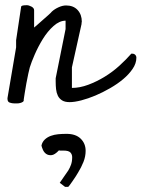

<svg xmlns="http://www.w3.org/2000/svg" viewBox="-20 -397 545 739"><path d="M8.8 -19.5 42 -214.8V-242.2L61.5 -372.1Q64.5 -376 72.3 -376.5Q80.1 -377 83 -377Q90.8 -377 101.1 -371.6Q111.3 -366.2 111.3 -357.4V-291Q115.2 -293.9 125 -302.7Q134.8 -311.5 146 -321.3Q157.2 -331.1 167 -339.8Q176.8 -348.6 179.7 -352.5Q190.4 -362.3 205.6 -369.1Q220.7 -376 234.4 -376Q262.7 -376 278.8 -358.4Q294.9 -340.8 294.9 -313.5Q294.9 -311.5 294.4 -311Q293.9 -310.5 293.9 -308.6V-304.7L256.8 -137.7V-58.6Q287.1 -58.6 319.8 -70.8Q352.5 -83 382.8 -101.6Q413.1 -120.1 439.5 -144Q465.8 -168 485.4 -190.4H489.3Q496.1 -190.4 500.5 -186Q504.9 -181.6 504.9 -174.8Q504.9 -153.3 490.7 -132.3Q476.6 -111.3 454.6 -92.8Q432.6 -74.2 403.8 -57.6Q375 -41 347.2 -29.3Q319.3 -17.6 293 -10.7Q266.6 -3.9 248 -3.9Q229.5 -3.9 218.8 -10.7Q208 -17.6 202.6 -28.8Q197.3 -40 195.8 -53.7Q194.3 -67.4 194.3 -83V-95.7L232.4 -285.2V-317.4Q209 -317.4 186 -296.9Q163.1 -276.4 145 -247.1Q127 -217.8 113.8 -187.5Q100.6 -157.2 94.7 -137.7Q92.8 -130.9 88.9 -113.3Q85 -95.7 81.5 -76.2Q78.1 -56.6 75.2 -39.1Q72.3 -21.5 71.3 -13.7Q72.3 -7.8 67.9 -4.9Q63.5 -2 57.6 -0.5Q51.8 1 45.4 1Q39.1 1 35.2 1Q26.4 1 17.6 -2Q8.8 -4.9 8.8 -16.6ZM210 306.6Q218.8 293 227.5 281.2Q236.3 269.5 242.7 259.3Q249 249 253.4 236.8Q257.8 224.6 257.8 208Q257.8 197.3 251 189.9Q244.1 182.6 224.6 182.6Q211.9 182.6 210.4 182.6Q209 182.6 207 181.6Q190.4 199.2 178.2 200.2Q166 201.2 157.7 195.3Q149.4 189.5 145 179.2Q140.6 168.9 139.6 163.1Q142.6 149.4 152.3 140.1Q162.1 130.9 175.3 126Q188.5 121.1 204.1 119.6Q219.7 118.2 236.3 118.2Q271.5 118.2 290.5 136.7Q309.6 155.3 309.6 183.6Q309.6 205.1 301.3 226.1Q293 247.1 280.3 267.6Q277.3 273.4 271 282.7Q264.6 292 258.8 300.8Q252.9 309.6 248 315.9Q243.2 322.3 242.2 322.3H230.5Z"/></svg>

Font: Cedarville Cursive
Style: Regular
Weight: 400
Designer: Kimberly Geswein
Foundry: Kimberly Geswein
Version: Version 1.001 2010